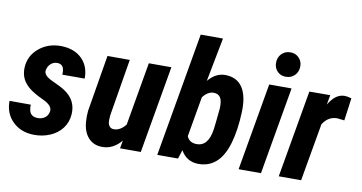

<svg xmlns="http://www.w3.org/2000/svg" viewBox="-74 -941 2153 1143"><g transform="rotate(10 1002.5 -370.0)"><path d="M252 -145Q256.8 -179.2 198.7 -206.1Q140.6 -232.9 111.6 -256.6Q82.5 -280.3 69.1 -309.1Q55.7 -337.9 57.1 -374.5Q60.5 -446.3 116 -492.9Q171.4 -539.6 251.5 -538.6Q330.6 -536.6 376.2 -491.5Q421.9 -446.3 420.9 -372.1H286.1Q287.6 -406.7 277.1 -421.1Q266.6 -435.5 244.1 -435.5Q220.7 -435.5 204.3 -419.7Q188 -403.8 184.1 -381.3Q178.2 -349.6 233.6 -324.7Q289.1 -299.8 313.5 -283.2Q386.2 -234.9 381.3 -150.9Q378.4 -101.6 350.8 -64.7Q323.2 -27.8 277.1 -8.3Q231 11.2 177.2 9.8Q100.1 7.8 51.3 -40.5Q2.4 -88.9 3.4 -164.1L131.8 -163.6Q130.4 -125.5 144 -108.9Q157.7 -92.3 186.5 -92.3Q211.9 -92.3 229.7 -105.7Q247.6 -119.1 252 -145Z M709 -48.3Q659.2 11.2 592.8 10.3Q541 9.8 509.8 -24.7Q478.5 -59.1 473.6 -118.7Q470.7 -153.3 474.1 -186.5L531.2 -528.3H666L608.9 -184.6L607.4 -160.6Q605.5 -136.2 614.5 -121.1Q623.5 -106 641.6 -105.5Q681.6 -104 714.8 -146L781.2 -528.3H917.5L825.7 0H700.2Z M1169.4 10.3Q1102.1 7.3 1067.9 -53.2L1050.8 0H925.3L1055.7 -750H1190.4L1139.2 -484.9Q1185.1 -539.6 1243.2 -538.6Q1312.5 -537.6 1346.4 -486.8Q1380.4 -436 1377 -339.4Q1373 -226.6 1348.4 -144.8Q1323.7 -63 1278.3 -25.1Q1232.9 12.7 1169.4 10.3ZM1244.1 -337.9Q1245.6 -383.3 1233.4 -402.3Q1221.2 -421.4 1194.8 -422.4Q1157.2 -423.8 1127 -383.3L1085 -141.1Q1099.6 -106 1140.1 -104Q1215.8 -100.1 1230.5 -210.9L1234.9 -247.1Z M1552.2 0H1417L1508.8 -528.3H1644ZM1526.4 -662.6Q1526.4 -696.3 1547.6 -717.5Q1568.8 -738.8 1599.6 -738.8Q1629.9 -739.7 1651.1 -719Q1672.4 -698.2 1672.4 -667.5Q1672.4 -633.3 1651.1 -612.1Q1629.9 -590.8 1599.1 -590.8Q1567.9 -589.8 1547.1 -610.6Q1526.4 -631.3 1526.4 -662.6Z M1986.3 -395.5 1943.4 -400.4Q1889.2 -401.4 1856 -349.1L1794.9 0H1659.7L1751.5 -528.3L1877.9 -528.8L1867.2 -470.7Q1891.1 -508.8 1914.1 -524.2Q1937 -539.6 1963.4 -539.6Q1979 -539.6 2004.9 -532.2Z"/></g></svg>

Font: TypoPRO Roboto
Style: Bold Italic
Weight: 700
Italic angle: -12°
Designer: Google
Version: Version 2.136; 2016